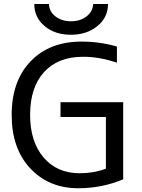

<svg xmlns="http://www.w3.org/2000/svg" viewBox="-20 -956 728 987"><path d="M459 -935.5H535.2Q535.2 -866.2 480.5 -821.8Q425.8 -777.3 344.2 -777.3Q262.7 -777.3 209.5 -821.8Q156.2 -866.2 156.2 -935.5H231.4Q233.4 -895.5 265.6 -871.1Q297.9 -846.7 345.2 -846.7Q392.6 -846.7 424.8 -871.6Q457 -896.5 459 -935.5ZM399.4 -742.2Q493.2 -742.2 581.1 -716.8V-633.8Q487.3 -665 406.2 -664.1Q278.3 -664.1 206.5 -585.4Q134.8 -506.8 134.8 -365.2Q134.8 -227.5 204.1 -146.5Q273.4 -65.4 389.6 -65.4Q461.9 -65.4 524.4 -88.9V-354.5H291V-430.7H613.3V-34.2Q503.9 11.7 382.8 11.7Q231.4 11.7 135.7 -90.3Q40 -192.4 40 -365.2Q40 -539.1 137.2 -640.6Q234.4 -742.2 399.4 -742.2Z"/></svg>

Font: Nasu
Style: Regular
Weight: 400
Designer: Ryoko NISHIZUKA (kana &amp; ideographs); Paul D. Hunt (Latin, Greek &amp; Cyrillic); Wenlong ZHANG (bopomofo); Sandoll C
Version: Version 2014.1215